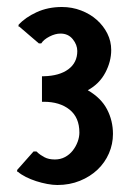

<svg xmlns="http://www.w3.org/2000/svg" viewBox="-20 -524 363 549"><path d="M35 -448H33V-453Q52 -474 84.5 -489Q117 -504 157 -504Q186 -504 212 -494Q238 -484 257 -467Q276 -450 287 -428Q298 -406 298 -381Q298 -348 281 -316Q264 -284 231 -266Q269 -244 286 -211.5Q303 -179 303 -141Q303 -112 291.5 -85.5Q280 -59 259 -39Q238 -19 208.5 -7Q179 5 144 5Q131 5 115 2Q99 -1 83.5 -6Q68 -11 54 -18Q40 -25 31 -33H29V-38L76 -91H84L88 -88H87Q95 -81 107 -74.5Q119 -68 137 -68Q153 -68 166 -75Q179 -82 188 -93.5Q197 -105 202 -118.5Q207 -132 207 -145Q207 -188 179 -210.5Q151 -233 105 -233H100V-306H105Q150 -307 175.5 -326Q201 -345 201 -378Q201 -396 188 -412Q175 -428 153 -428Q138 -428 121.5 -419.5Q105 -411 98 -400H91Z"/></svg>

Font: Osterbar
Style: Regular
Weight: 500
Width: 3
Designer: Peter Wiegel, Basierend auf Erbar schmal-halbfette Grotesk v. Jacob Erbar
Foundry: Peter Wiegel
Version: Version 1.0